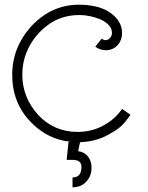

<svg xmlns="http://www.w3.org/2000/svg" viewBox="-20 -588 632 818"><path d="M310 -26Q371 -26 421 -53.5Q471 -81 500 -124L536 -99Q512 -65 495 -49.5Q478 -34 441 -14Q390 15 321 18L313 56Q339 59 354.5 78.5Q370 98 370 126Q370 162 347.5 186Q325 210 289 210V168Q327 168 327 123Q327 93 289 93H264L272 16H282Q184 7 112 -67Q32 -149 32 -269Q32 -388 116 -479Q201 -568 317 -568Q435 -568 484 -500Q500 -476 500 -448Q500 -416 480.5 -395Q461 -374 430 -374Q407 -374 386 -389L413 -423Q422 -417 430 -417Q441 -417 449 -426.5Q457 -436 457 -448Q457 -482 409 -505Q363 -524 318 -524Q239 -524 180 -478.5Q121 -433 94 -367Q75 -322 75 -270Q75 -173 143 -98Q211 -26 310 -26Z"/></svg>

Font: Bhavuka
Style: Regular
Weight: 400
Version: 2.94.0; ttfautohint (v1.2) -l 7 -r 28 -G 50 -x 13 -D deva -f